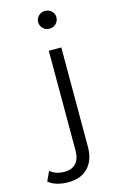

<svg xmlns="http://www.w3.org/2000/svg" viewBox="-232 -799 646 1054"><g transform="rotate(-15 91.0 -272.0)"><path d="M-92 165 -67 111Q-36 138 15 138Q57 138 79.5 113Q102 88 102 39V-526H173V39Q173 113 133 156Q93 199 19 199Q-14 199 -43.5 190.5Q-73 182 -92 165ZM86 -693Q86 -713 101 -728Q116 -743 138 -743Q160 -743 175 -728.5Q190 -714 190 -694Q190 -672 175 -657Q160 -642 138 -642Q116 -642 101 -657Q86 -672 86 -693Z"/></g></svg>

Font: Montserrat-Regular
Style: Regular
Weight: 400
Version: Version 7.200